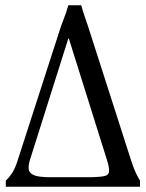

<svg xmlns="http://www.w3.org/2000/svg" viewBox="-20 -708 552 728"><path d="M477 -100Q487 -69 495.5 -51.5Q504 -34 511 -23V0H2V-23Q13 -33 25 -50.5Q37 -68 47 -100L204 -586Q212 -612 222 -637Q232 -662 239 -688H288Q295 -662 304 -637Q313 -612 321 -586ZM327 -36Q361 -37 376.5 -40.5Q392 -44 393.5 -57.5Q395 -71 386 -100L241 -562H239L93 -100Q87 -80 89 -65.5Q91 -51 109.5 -43.5Q128 -36 171 -36Z"/></svg>

Font: Bona Nova
Style: Regular
Weight: 400
Designer: Mateusz Machalski
Foundry: Capitalics
Version: Version 4.001; ttfautohint (v1.8.3)